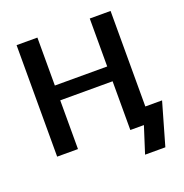

<svg xmlns="http://www.w3.org/2000/svg" viewBox="-154 -860 1119 1170"><g transform="rotate(-20 405.5 -275.5)"><path d="M798.5 -103.5 719.5 172H588L643 0H555V-316H215.5V0H80.5V-723H215.5V-412H555V-723H690V-103.5Z"/></g></svg>

Font: Lato 2
Style: Bold
Weight: 700
Designer: Lukasz Dziedzic with Adam Twardoch and Botio Nikoltchev
Foundry: tyPoland Lukasz Dziedzic
Version: Version 2.015; 2015-08-06; http://www.latofonts.com/